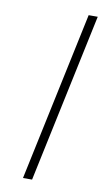

<svg xmlns="http://www.w3.org/2000/svg" viewBox="-79 -709 405 749"><g transform="rotate(10 123.0 -335.0)"><path d="M210 -670 68 0H104L246 -670Z"/></g></svg>

Font: LT Wave Text Thin Italic
Style: Regular
Weight: 100
Designer: Daniel Lyons
Version: Version 2.5 (Glyphs App)